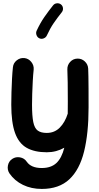

<svg xmlns="http://www.w3.org/2000/svg" viewBox="-20 -901 615 1197"><path d="M131.8 -539.1Q158.2 -536.1 175.3 -514.6Q192.4 -493.2 189.9 -466.8Q186.5 -435.5 184.3 -395.5Q182.1 -355.5 180.9 -316.2Q179.7 -276.9 179.7 -248.5Q179.7 -178.2 187.5 -139.9Q195.3 -101.6 215.3 -86.9Q235.4 -72.3 271.5 -72.3Q319.8 -72.3 352.5 -105.2Q385.3 -138.2 402.3 -192.4Q402.8 -226.1 402.8 -266.6Q402.8 -333.5 402.1 -385.5Q401.4 -437.5 399.9 -467.8Q398.9 -494.6 417 -514.6Q435.1 -534.7 461.9 -535.6Q488.8 -536.6 508.5 -518.3Q528.3 -500 529.8 -473.1Q530.8 -452.6 531.2 -423.1Q531.7 -393.6 532 -347.4Q532.2 -301.3 532.2 -231.4Q532.2 -70.3 504.2 43.5Q476.1 157.2 412.1 217Q348.1 276.9 240.2 276.9Q175.3 276.9 123 251.5Q70.8 226.1 39.1 180.2Q24.4 158.2 29.3 131.3Q34.2 104.5 56.2 89.8Q78.1 75.2 105 80.1Q131.8 85 146.5 106.9Q173.8 146.5 240.2 146.5Q298.3 146.5 331.5 115.5Q364.7 84.5 380.9 20Q356.9 33.7 329.3 41Q301.8 48.3 271.5 48.3Q195.3 48.3 146.2 20.5Q97.2 -7.3 73.7 -72.3Q50.3 -137.2 50.3 -248.5Q50.3 -282.7 51.5 -325.4Q52.7 -368.2 54.9 -409.7Q57.1 -451.2 60.5 -481.4Q63 -507.8 84.2 -524.7Q105.5 -541.5 131.8 -539.1ZM359.9 -873.5Q371.1 -864.7 372.6 -850.3Q374 -835.9 365.2 -824.7Q337.9 -790.5 314.9 -757.1Q292 -723.6 272 -679.7Q266.1 -667 252.2 -661.6Q238.3 -656.2 225.6 -662.1Q213.4 -667.5 208 -681.4Q202.6 -695.3 208 -708.5Q231 -758.3 257.3 -795.9Q283.7 -833.5 311 -867.7Q319.8 -878.9 334.5 -880.4Q349.1 -881.8 359.9 -873.5Z"/></svg>

Font: Mikhak-DS1-FD Bold
Style: Bold
Weight: 700
Designer: Amin Abedi
Version: Version 3.2